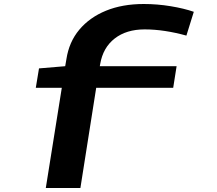

<svg xmlns="http://www.w3.org/2000/svg" viewBox="-20 -730 1083 960"><path d="M175 -388 306 -399 312 -434Q325 -520 376.5 -581.5Q428 -643 510 -676.5Q592 -710 699 -710Q766 -710 833 -699Q900 -688 949 -671L912 -552Q858 -567 805.5 -575Q753 -583 703 -583Q612 -583 553.5 -537.5Q495 -492 481 -410L479 -399H863L846 -291H461L382 210H209L289 -291H159Z"/></svg>

Font: Georama ExtraExtended SemiBold
Style: Regular
Weight: 600
Width: 8
Designer: Jean-Baptiste Levee
Foundry: Production Type
Version: Version 1.000